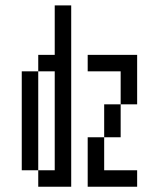

<svg xmlns="http://www.w3.org/2000/svg" viewBox="-20 -708 540 728"><path d="M500 0V-62.5H375Q375 -62.5 375 -187.5H312.5V0ZM125 -62.5V0H250V-687.5H187.5V-500H125V-437.5H62.5Q62.5 -437.5 62.5 -62.5ZM125 -62.5Q125 -62.5 125 -437.5H187.5Q187.5 -437.5 187.5 -62.5ZM375 -187.5H437.5Q437.5 -187.5 437.5 -312.5H375Q375 -312.5 375 -187.5ZM437.5 -312.5H500V-500H312.5V-437.5H437.5Q437.5 -437.5 437.5 -312.5Z"/></svg>

Font: BFUnifontExMono
Style: Regular
Weight: 500
Version: Version 15.0.06